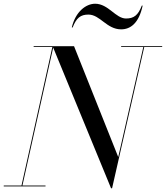

<svg xmlns="http://www.w3.org/2000/svg" viewBox="-55 -997 888 1027"><path d="M418 -919C480.5 -919 515.5 -840 593 -840C642 -840 688 -872 708 -967H703.5C684 -915.5 661 -898 619 -898C563.5 -898 524.5 -977 454 -977C405 -977 349 -935 329 -850H333.5C353.5 -901.5 376 -919 418 -919ZM-35 -4.5V0H188.5V-4.5H65L229.5 -742.5L539 10H544.5L716.5 -745.5H812.5V-750H593V-745.5H711.5L577.5 -157L341 -750H125V-745.5H225L60 -4.5Z"/></svg>

Font: Bodoni* 36pt
Style: Italic
Weight: 400
Italic angle: -13°
Version: Version 2.3